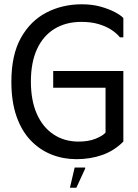

<svg xmlns="http://www.w3.org/2000/svg" viewBox="-20 -731 644 895"><path d="M33 -350Q33 -475 77.5 -554.5Q122 -634 196.5 -672.5Q271 -711 361 -711Q410 -711 449 -700Q488 -689 515.5 -674.5Q543 -660 555 -647V-557H539Q524 -576 498.5 -592.5Q473 -609 438.5 -619Q404 -629 359 -629Q287 -629 234 -596.5Q181 -564 152.5 -502Q124 -440 124 -351Q124 -263 151.5 -200.5Q179 -138 229.5 -104.5Q280 -71 346 -71Q393 -71 426 -84.5Q459 -98 472 -113V-322H228V-400H555V-71Q512 -28 456.5 -8.5Q401 11 336 11Q275 11 220.5 -10.5Q166 -32 123.5 -76Q81 -120 57 -188.5Q33 -257 33 -350ZM336 144H306L328 50H377V55Z"/></svg>

Font: Phudu
Style: Regular
Weight: 400
Version: Version 1.005;gftools[0.9.23]